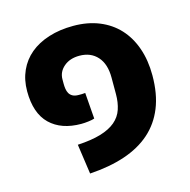

<svg xmlns="http://www.w3.org/2000/svg" viewBox="-88 -605 730 738"><g transform="rotate(-15 277.0 -235.5)"><path d="M165 -72Q220 -75 257 -86Q294 -97 316.5 -116Q339 -135 348 -162Q357 -189 357 -222V-288Q357 -342 330.5 -371.5Q304 -401 259 -401Q221 -401 197 -380.5Q173 -360 173 -330V-312Q173 -302 174.5 -292Q176 -282 180.5 -274Q185 -266 194 -261Q203 -256 218 -256Q226 -256 231 -256Q236 -256 244 -257L252 -153Q244 -150 228 -148Q212 -146 199 -146Q120 -146 75 -189.5Q30 -233 30 -321Q30 -366 46.5 -402.5Q63 -439 93.5 -464.5Q124 -490 168 -504Q212 -518 266 -518Q323 -518 368.5 -499.5Q414 -481 445.5 -447Q477 -413 494 -364.5Q511 -316 511 -256Q511 -182 489 -127.5Q467 -73 425 -36Q383 1 322 21.5Q261 42 182 47Z"/></g></svg>

Font: IBM Plex Thai
Style: Bold
Weight: 700
Designer: Mike Abbink, Paul van der Laan, Pieter van Rosmalen, Ben Mitchell, Mark Frömberg
Foundry: Bold Monday
Version: Version 1.0